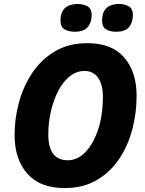

<svg xmlns="http://www.w3.org/2000/svg" viewBox="-20 -944 738 974"><path d="M308 10Q182 10 118 -63.5Q54 -137 54 -259Q54 -343 76.5 -425.5Q99 -508 144.5 -575.5Q190 -643 259.5 -684Q329 -725 424 -725Q547 -725 610 -652.5Q673 -580 673 -458Q673 -372 651.5 -289Q630 -206 585 -138.5Q540 -71 471 -30.5Q402 10 308 10ZM324 -131Q374 -131 414 -173Q454 -215 478 -288Q502 -361 502 -454Q502 -514 478 -549Q454 -584 408 -584Q368 -584 334 -557Q300 -530 276 -484Q252 -438 238.5 -380.5Q225 -323 225 -261Q225 -131 324 -131ZM569 -783Q538 -783 518 -795Q498 -807 498 -839Q498 -883 520.5 -903.5Q543 -924 584 -924Q610 -924 632 -912.5Q654 -901 654 -868Q654 -831 635 -807Q616 -783 569 -783ZM359 -783Q328 -783 307.5 -795Q287 -807 287 -839Q287 -883 310 -903.5Q333 -924 374 -924Q400 -924 422.5 -912.5Q445 -901 445 -868Q445 -831 425.5 -807Q406 -783 359 -783Z"/></svg>

Font: Noto Sans Disp ExtBd
Style: Italic
Weight: 800
Italic angle: -12°
Designer: Monotype Design Team
Foundry: Monotype Imaging Inc.
Version: Version 2.000;GOOG;noto-source:20170915:90ef993387c0